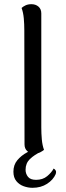

<svg xmlns="http://www.w3.org/2000/svg" viewBox="-20 -722 313 916"><path d="M143 11Q123 11 110 -1Q97 -13 97 -33L96 -577Q96 -607 93.5 -634.5Q91 -662 83 -684Q89 -690 101 -696Q113 -702 130 -702Q150 -702 163.5 -690.5Q177 -679 177 -658V-114Q177 -85 179.5 -57Q182 -29 190 -7Q184 -2 172 4.5Q160 11 143 11ZM135 174Q114 174 93 166.5Q72 159 58 142Q44 125 44 97Q44 65 62.5 42.5Q81 20 110 4.5Q139 -11 171 -20L180 -1Q143 17 122.5 37Q102 57 102 88Q102 107 113.5 121.5Q125 136 152 136Q184 136 205 118.5Q226 101 236 82Q243 86 246 92Q249 98 246 108Q234 136 204.5 155Q175 174 135 174Z"/></svg>

Font: Arima
Style: Regular
Weight: 400
Designer: Joana Correia and Natanael Gama
Foundry: NDISCOVER
Version: Version 1.101;gftools[0.9.23]